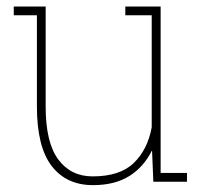

<svg xmlns="http://www.w3.org/2000/svg" viewBox="-20 -548 627 579"><path d="M260.3 10.3Q180.2 10.3 135.7 -47.6Q91.3 -105.5 91.3 -227.1V-502H21.5V-528.3H117.7V-226.1Q117.7 -118.7 155.5 -67.4Q193.4 -16.1 259.3 -16.1Q341.8 -16.1 383.5 -56.6Q425.3 -97.2 437.5 -164.1V-502H357.9V-528.3H464.4V-26.4H543.9V0H442.4L438.5 -94.7Q413.6 -44.4 369.9 -17.1Q326.2 10.3 260.3 10.3Z"/></svg>

Font: Battambang Thin
Style: Regular
Weight: 100
Designer: Danh Hong
Version: Version 8.002; ttfautohint (v1.8.3)